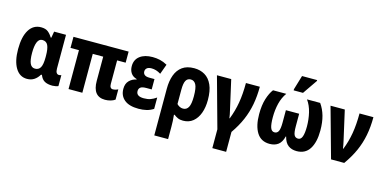

<svg xmlns="http://www.w3.org/2000/svg" viewBox="-89 -1289 4084 2041"><g transform="rotate(15 1952.5 -268.0)"><path d="M209 10Q128 10 82.5 -65.5Q37 -141 37 -272Q37 -409 83.5 -484Q130 -559 215 -559Q265 -559 292.5 -536.5Q320 -514 340 -480H347L359 -550H490V-179Q490 -147 500 -132.5Q510 -118 526 -118Q541 -118 553 -123V-3Q547 2 524.5 6Q502 10 490 10Q435 10 402.5 -8.5Q370 -27 353 -72H343Q321 -34 288 -12Q255 10 209 10ZM264 -117Q304 -117 323 -150Q342 -183 342 -262V-277Q342 -357 324 -394.5Q306 -432 262 -432Q226 -432 208.5 -390.5Q191 -349 191 -271Q191 -192 208.5 -154.5Q226 -117 264 -117Z M1068 10Q932 10 932 -162V-428H817V0H665V-428H572V-550H1179V-428H1085V-169Q1085 -143 1094.5 -131Q1104 -119 1119 -119Q1148 -119 1177 -134V-21Q1157 -6 1127.5 2Q1098 10 1068 10Z M1437 10Q1333 10 1280 -34Q1227 -78 1227 -154Q1227 -211 1259 -243.5Q1291 -276 1337 -285V-290Q1294 -302 1272.5 -333.5Q1251 -365 1251 -410Q1251 -481 1302.5 -520.5Q1354 -560 1442 -560Q1484 -560 1523.5 -551Q1563 -542 1604 -519L1564 -409Q1537 -426 1512 -433.5Q1487 -441 1462 -441Q1427 -441 1410.5 -426.5Q1394 -412 1394 -390Q1394 -366 1411 -352.5Q1428 -339 1464 -339H1520V-225H1461Q1415 -225 1397 -210.5Q1379 -196 1379 -170Q1379 -112 1462 -112Q1505 -112 1535.5 -123Q1566 -134 1599 -157V-32Q1563 -9 1523.5 0.5Q1484 10 1437 10Z M1673 240V-274Q1673 -359 1696.5 -423.5Q1720 -488 1770 -524Q1820 -560 1900 -560Q1966 -560 2017 -530Q2068 -500 2097 -436Q2126 -372 2126 -270Q2126 -189 2103 -126Q2080 -63 2035.5 -26.5Q1991 10 1926 10Q1893 10 1869.5 -0.5Q1846 -11 1826 -27H1818Q1822 6 1823.5 41.5Q1825 77 1825 105V240ZM1894 -114Q1932 -114 1952 -149Q1972 -184 1972 -269Q1972 -363 1952 -399Q1932 -435 1895 -435Q1859 -435 1842 -404.5Q1825 -374 1825 -304V-146Q1839 -131 1856.5 -122.5Q1874 -114 1894 -114Z M2304 211V4L2151 -550H2308L2381 -227Q2386 -206 2390.5 -184Q2395 -162 2397 -143H2401Q2437 -235 2453.5 -331.5Q2470 -428 2470 -550H2623Q2623 -446 2606 -355Q2589 -264 2552.5 -179Q2516 -94 2456 -8V211Z M2879 10Q2784 10 2737.5 -64.5Q2691 -139 2691 -267Q2691 -366 2713 -436.5Q2735 -507 2768 -550H2914Q2875 -496 2857.5 -425Q2840 -354 2840 -274Q2840 -196 2853 -159Q2866 -122 2898 -122Q2928 -122 2941.5 -149.5Q2955 -177 2955 -244V-381H3101V-244Q3101 -175 3113.5 -149Q3126 -123 3157 -122Q3189 -122 3202.5 -160.5Q3216 -199 3216 -271Q3216 -349 3198.5 -422.5Q3181 -496 3142 -550H3287Q3326 -495 3345.5 -426Q3365 -357 3365 -267Q3365 -137 3318 -63.5Q3271 10 3176 10Q3121 10 3083.5 -18Q3046 -46 3030 -111H3026Q3010 -46 2973 -18Q2936 10 2879 10ZM2980 -606V-619L3027 -776H3193V-766L3083 -606Z M3554 0 3401 -550H3558L3631 -227Q3635 -206 3640 -184Q3645 -162 3647 -143H3651Q3687 -233 3703.5 -330.5Q3720 -428 3720 -550H3873Q3873 -442 3855 -349.5Q3837 -257 3799 -172Q3761 -87 3699 0Z"/></g></svg>

Font: Noto Sans Condensed ExtraBold
Style: Regular
Weight: 800
Width: 3
Designer: Monotype Design Team
Foundry: Monotype Imaging Inc.
Version: Version 2.013; ttfautohint (v1.8.4.7-5d5b)